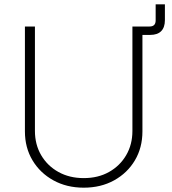

<svg xmlns="http://www.w3.org/2000/svg" viewBox="-20 -849 787 880"><path d="M598.1 -689V-727.5H665.5Q693.4 -727.5 693.4 -755.4V-829.1H735.8V-756.8Q735.8 -723.6 718.8 -706.3Q701.7 -689 668.5 -689ZM363.8 11.2Q285.6 11.2 224.6 -22.5Q163.6 -56.2 128.9 -114.3Q94.2 -172.4 94.2 -246.6V-727.5H140.1V-249Q140.1 -186.5 168.7 -137.7Q197.3 -88.9 247.8 -60.8Q298.3 -32.7 363.8 -32.7Q429.7 -32.7 479.7 -60.8Q529.8 -88.9 558.3 -137.7Q586.9 -186.5 586.9 -249V-727.5H632.8V-246.6Q632.8 -172.4 598.4 -114.3Q564 -56.2 503.2 -22.5Q442.4 11.2 363.8 11.2Z"/></svg>

Font: Inter ExtraLight
Style: Regular
Weight: 250
Designer: Rasmus Andersson
Foundry: rsms
Version: Version 4.001;git-66647c0bb